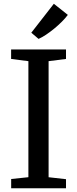

<svg xmlns="http://www.w3.org/2000/svg" viewBox="-20 -1008 413 1028"><path d="M132 -59.2V-680.5L39.5 -692.4V-743H333.4V-692.4L240.2 -680.5V-59.1L333.4 -48.6V0H39.8V-49.6ZM186.2 -800 147.6 -832.8 268.3 -987.8 343.2 -928.3Q329.9 -910.5 310.7 -891.3Q291.4 -872.1 269.6 -854.2Q247.7 -836.3 226.4 -822.1Q205 -807.9 187.1 -800Z"/></svg>

Font: Merriweather Light
Style: Regular
Weight: 300
Designer: Eben Sorkin
Foundry: Eben Sorkin
Version: Version 2.100